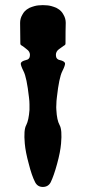

<svg xmlns="http://www.w3.org/2000/svg" viewBox="-20 -740 340 760"><path d="M149.4 -719.7Q152.3 -719.7 167 -718.8Q181.6 -717.8 203.1 -709Q204.1 -708 206.1 -707Q207 -707 208 -706.1Q223.6 -697.3 231.4 -681.6Q240.2 -667 240.2 -649.4Q239.3 -622.1 239.3 -568.4Q239.3 -565.4 238.3 -563.5Q236.3 -560.5 233.4 -559.6Q225.6 -554.7 212.9 -544.9Q201.2 -536.1 201.2 -522.5Q201.2 -504.9 217.8 -502Q234.4 -498 237.3 -490.2Q239.3 -483.4 226.6 -458Q213.9 -433.6 205.1 -354.5Q203.1 -338.9 203.1 -327.1Q202.1 -314.5 203.1 -304.7Q205.1 -264.6 215.8 -245.1Q226.6 -226.6 221.7 -171.9Q218.8 -137.7 206.1 -91.8Q193.4 -44.9 180.7 -18.6Q170.9 0 149.4 0Q128.9 0 119.1 -18.6Q105.5 -44.9 93.8 -91.8Q81.1 -137.7 78.1 -171.9Q73.2 -226.6 84 -245.1Q93.8 -264.6 96.7 -304.7Q96.7 -314.5 96.7 -327.1Q96.7 -338.9 94.7 -354.5Q85.9 -433.6 73.2 -458Q60.5 -483.4 62.5 -490.2Q65.4 -498 82 -502Q98.6 -504.9 98.6 -522.5Q98.6 -536.1 85.9 -544.9Q74.2 -554.7 66.4 -559.6Q63.5 -560.5 61.5 -563.5Q60.5 -565.4 60.5 -568.4Q60.5 -594.7 59.6 -649.4Q59.6 -667 68.4 -681.6Q76.2 -697.3 91.8 -706.1Q92.8 -707 93.8 -707Q95.7 -708 96.7 -709Q118.2 -717.8 132.8 -718.8Q147.5 -719.7 149.4 -719.7Z"/></svg>

Font: No Time for a New Roman
Style: XXL
Weight: 400
Monospace: yes
Designer: Arthur Shnapir
Foundry: Arthur Shnapir
Version: Version_01